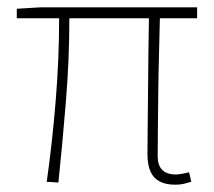

<svg xmlns="http://www.w3.org/2000/svg" viewBox="-20 -498 586 526"><path d="M460 8Q435 8 418 -0.5Q401 -9 392.5 -27.5Q384 -46 384 -76Q384 -101 384.5 -144Q385 -187 385.5 -240Q386 -293 386.5 -347.5Q387 -402 388 -448H170Q170 -336 160.5 -219.5Q151 -103 140 2L108 0Q123 -105 132.5 -221Q142 -337 142 -448H26V-474L92 -478H520V-448H418Q417 -400 415.5 -344.5Q414 -289 413.5 -235.5Q413 -182 412.5 -138.5Q412 -95 412 -70Q412 -45 424.5 -32.5Q437 -20 462 -20Q467 -20 476.5 -21.5Q486 -23 498 -26L504 0Q494 3 484 5.5Q474 8 460 8Z"/></svg>

Font: SourceSans3VF
Style: Regular
Weight: 200
Designer: Paul D. Hunt
Foundry: Adobe
Version: Version 3.052;hotconv 1.1.0;makeotfexe 2.6.0